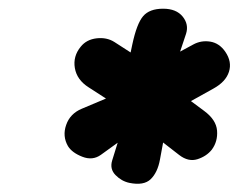

<svg xmlns="http://www.w3.org/2000/svg" viewBox="-20 -1018 561 452"><path d="M284.5 -587.5Q266 -591.5 252 -605.8Q238 -620 244 -640L257 -682L217.5 -653.5Q198 -639.5 173.8 -649Q149.5 -658.5 140 -674Q126.5 -697.5 135.8 -724Q145 -750.5 172.5 -762L229.5 -786L188.5 -812.5Q161 -830 156.2 -857.8Q151.5 -885.5 170 -908Q183.5 -925 207.5 -927.8Q231.5 -930.5 249.5 -919L287.5 -894.5L291.5 -913.5Q302 -962.5 317 -980Q332 -997.5 364 -997.5Q395 -997.5 410 -979Q425 -960.5 418 -938.5L404 -896.5L434.5 -913Q453.5 -923.5 475 -920Q496.5 -916.5 510.5 -896Q526.5 -872.5 519 -849Q511.5 -825.5 482.5 -809.5L429.5 -780L460.5 -757Q489 -736 491 -710.5Q493 -685 478.5 -665.5Q466 -650 444.8 -643.2Q423.5 -636.5 402 -653L364 -682.5L356.5 -642Q351 -612 334.8 -596.2Q318.5 -580.5 284.5 -587.5Z"/></svg>

Font: Edu AU VIC WA NT Pre
Style: Bold
Weight: 700
Designer: Tina and Corey Anderson, Eben Sorkin, Mirko Velimirovic
Foundry: Google for Education
Version: Version 1.001